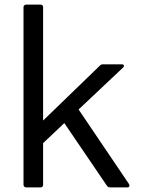

<svg xmlns="http://www.w3.org/2000/svg" viewBox="-20 -788 617 833"><path d="M156 25C163 25 167 21 167 13V-167L259 -254L444 18C447 22 451 25 458 25H533C541 25 544 19 540 11L321 -313L514 -495C521 -502 518 -509 508 -509H427C422 -509 418 -508 413 -503L167 -265V-757C167 -764 163 -768 156 -768H94C87 -768 82 -764 82 -757V13C82 21 87 25 94 25Z"/></svg>

Font: LINE Seed JP_OTF Regular
Style: Regular
Weight: 400
Designer: LY Corporation & Fontrix & Fontworks
Version: Version 1.002